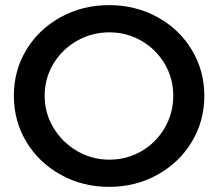

<svg xmlns="http://www.w3.org/2000/svg" viewBox="-20 -723 850 748"><path d="M776 -350Q776 -251 727 -170Q678 -89 593 -42Q508 5 405 5Q302 5 217 -42Q132 -89 83 -170Q34 -251 34 -350Q34 -449 83 -529.5Q132 -610 217 -656.5Q302 -703 405 -703Q508 -703 593 -656.5Q678 -610 727 -529Q776 -448 776 -350ZM154 -350Q154 -282 188.5 -225Q223 -168 280.5 -134.5Q338 -101 406 -101Q474 -101 531 -134Q588 -167 621.5 -224.5Q655 -282 655 -350Q655 -418 621.5 -474.5Q588 -531 531 -564Q474 -597 406 -597Q338 -597 280 -564Q222 -531 188 -474.5Q154 -418 154 -350Z"/></svg>

Font: Sapa
Style: Regular
Weight: 400
Version: Version 1.20 June 8, 2016